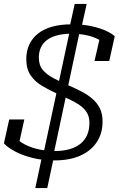

<svg xmlns="http://www.w3.org/2000/svg" viewBox="-26 -824 606 979"><path d="M253 -6Q189 -6 137 -19.5Q85 -33 48.5 -53Q12 -73 -6 -93L21 -215H98L69 -83Q60 -86 53.5 -93Q47 -100 42.5 -108.5Q38 -117 37 -125.5Q36 -134 39 -139Q55 -115 86.5 -95.5Q118 -76 161 -65Q204 -54 255 -54Q295 -54 327.5 -63Q360 -72 383 -90Q406 -108 418 -135Q430 -162 430 -198Q430 -229 416.5 -250.5Q403 -272 380 -288Q357 -304 327.5 -317.5Q298 -331 266 -346Q224 -365 188 -386.5Q152 -408 130 -440Q108 -472 108 -523Q108 -563 123 -596Q138 -629 167.5 -652.5Q197 -676 240 -688Q283 -700 340 -700Q398 -700 442.5 -690Q487 -680 516.5 -666Q546 -652 559 -639L531 -513H456L485 -640Q493 -637 499.5 -631.5Q506 -626 511 -618.5Q516 -611 517.5 -603.5Q519 -596 517 -590Q503 -608 478 -622Q453 -636 417.5 -644Q382 -652 337 -652Q297 -652 266.5 -644Q236 -636 215 -621Q194 -606 183 -583Q172 -560 172 -531Q172 -491 192.5 -467Q213 -443 247.5 -425Q282 -407 325 -388Q357 -374 387.5 -358.5Q418 -343 443 -322Q468 -301 482.5 -273Q497 -245 497 -204Q497 -157 479.5 -120.5Q462 -84 429.5 -58Q397 -32 352.5 -19Q308 -6 253 -6ZM154 135 189 -29 195 -38 331 -672 328 -682 355 -804H416L389 -682L382 -671L247 -36L249 -25L215 135Z"/></svg>

Font: Roboto Serif 20pt Light
Style: Italic
Weight: 300
Italic angle: -10°
Version: Version 1.007